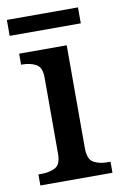

<svg xmlns="http://www.w3.org/2000/svg" viewBox="-80 -725 488 771"><g transform="rotate(-10 164.5 -339.0)"><path d="M21 0V-45H34Q66 -45 89.5 -57Q113 -69 113 -113V-423Q113 -466 89.5 -478.5Q66 -491 34 -491H29V-536H223V-117Q223 -71 246 -58Q269 -45 302 -45H315V0ZM4 -613V-678H294V-613Z"/></g></svg>

Font: Noto Serif Lao Medium
Style: Regular
Weight: 500
Designer: Monotype Design Team
Foundry: Monotype Imaging Inc.
Version: Version 2.003; ttfautohint (v1.8.4.7-5d5b)